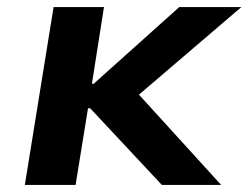

<svg xmlns="http://www.w3.org/2000/svg" viewBox="-20 -521 700 541"><path d="M50 0 131 -501H273L239 -285H244L485 -501H660L349 -235L350 -278L603 0H436L234 -216H228L193 0Z"/></svg>

Font: Nunito Sans 7pt SemiExpanded
Style: Bold Italic
Weight: 700
Width: 6
Italic angle: -9°
Designer: Vernon Adams
Foundry: Vernon Adams
Version: Version 3.101;gftools[0.9.27]